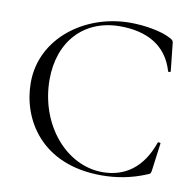

<svg xmlns="http://www.w3.org/2000/svg" viewBox="-74 -712 818 801"><g transform="rotate(10 334.5 -312.0)"><path d="M415 -636C225 -636 49 -508 49 -318C49 -164 151 12 406 12C469 12 532 1 596 -26C608 -30 609 -33 611 -49L626 -162C626 -165 615 -167 614 -163C575 -51 501 -2 408 -2C253 -2 124 -155 124 -345C124 -506 223 -614 376 -614C487 -614 574 -571 605 -464C606 -460 616 -462 616 -465L604 -578C603 -592 602 -594 590 -601C550 -624 476 -636 415 -636Z"/></g></svg>

Font: Cormorant SC
Style: Regular
Weight: 400
Designer: Christian Thalmann (Catharsis Fonts)
Version: Version 1.000;PS 001.000;hotconv 1.0.70;makeotf.lib2.5.58329